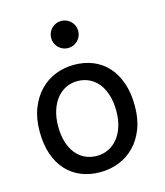

<svg xmlns="http://www.w3.org/2000/svg" viewBox="-110 -807 777 903"><g transform="rotate(-15 278.5 -355.5)"><path d="M130.4 -246.6Q130.4 -204.1 140.6 -170.4Q150.9 -136.7 169.7 -113.5Q188.5 -90.3 214.4 -78.1Q240.2 -65.9 272 -65.9Q301.3 -65.9 327.1 -78.1Q353 -90.3 372.3 -113.5Q391.6 -136.7 402.6 -170.4Q413.6 -204.1 413.6 -246.6Q413.6 -289.6 403.3 -323.5Q393.1 -357.4 374.3 -381.1Q355.5 -404.8 329.3 -417.2Q303.2 -429.7 272 -429.7Q242.2 -429.7 216.3 -417.2Q190.4 -404.8 171.4 -381.1Q152.3 -357.4 141.4 -323.5Q130.4 -289.6 130.4 -246.6ZM40 -246.6Q40 -309.6 59.1 -358.2Q78.1 -406.7 110.4 -440.2Q142.6 -473.6 185.5 -490.7Q228.5 -507.8 276.9 -507.8Q327.1 -507.8 368.9 -490.7Q410.6 -473.6 440.7 -440.2Q470.7 -406.7 487.3 -358.2Q503.9 -309.6 503.9 -246.6Q503.9 -183.6 484.9 -135.3Q465.8 -86.9 433.6 -54.2Q401.4 -21.5 358.4 -4.6Q315.4 12.2 267.1 12.2Q216.8 12.2 175 -4.6Q133.3 -21.5 103.3 -54.2Q73.2 -86.9 56.6 -135.3Q40 -183.6 40 -246.6ZM206.1 -656.7Q206.1 -670.4 211.2 -682.4Q216.3 -694.3 225.3 -703.4Q234.4 -712.4 246.3 -717.5Q258.3 -722.7 272 -722.7Q285.6 -722.7 297.6 -717.5Q309.6 -712.4 318.6 -703.4Q327.6 -694.3 332.8 -682.4Q337.9 -670.4 337.9 -656.7Q337.9 -643.1 332.8 -631.1Q327.6 -619.1 318.6 -610.1Q309.6 -601.1 297.6 -595.9Q285.6 -590.8 272 -590.8Q258.3 -590.8 246.3 -595.9Q234.4 -601.1 225.3 -610.1Q216.3 -619.1 211.2 -631.1Q206.1 -643.1 206.1 -656.7Z"/></g></svg>

Font: Andika Am
Style: Regular
Weight: 400
Designer: Victor Gaultney, Annie Olsen, Julie Remington, Don Collingsworth, Eric Hays, Becca Hirsbrunner
Foundry: SIL International
Version: Version 5.000